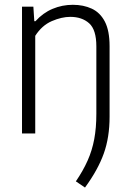

<svg xmlns="http://www.w3.org/2000/svg" viewBox="-20 -570 556 820"><path d="M343 231 304 204.5Q335 159 354.2 115.8Q373.5 72.5 382.5 24.2Q391.5 -24 391.5 -84V-372Q391.5 -443 360.8 -470.5Q330 -498 280 -498Q243.5 -498 201.2 -479.8Q159 -461.5 130.5 -417V0H74V-541.5H122.5L126.5 -479.5H131.5Q163.5 -515 204.5 -532.2Q245.5 -549.5 291 -549.5Q336.5 -549.5 372 -533Q407.5 -516.5 427.8 -477.8Q448 -439 448 -372.5V-71.5Q448 16.5 423.2 85.8Q398.5 155 343 231Z"/></svg>

Font: Encode Sans Semi Condensed Light
Style: Regular
Weight: 300
Width: 4
Designer: Multiple Designers
Foundry: Impallari Type
Version: Version 3.000; ttfautohint (v1.8.3) -l 8 -r 50 -G 200 -x 14 